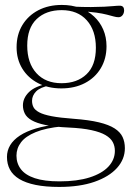

<svg xmlns="http://www.w3.org/2000/svg" viewBox="-20 -484 516 758"><path d="M213.5 254Q159.5 254 120.5 246Q81.5 238 56.2 222.8Q31 207.5 19.2 185.5Q7.5 163.5 7.5 135.5Q7.5 110.5 20.2 89.2Q33 68 58.5 51.2Q84 34.5 121.8 23.2Q159.5 12 210 7L239 1L225 15Q160 21.5 120.5 37.8Q81 54 63 77.8Q45 101.5 45 130.5Q45 161 62.5 184Q80 207 117.5 219.5Q155 232 215 232Q285 232 333.8 216.5Q382.5 201 408 173.8Q433.5 146.5 433.5 111.5Q433.5 92.5 425.2 77Q417 61.5 396.8 49.5Q376.5 37.5 341 29.8Q305.5 22 251 19.5Q195 17 159.5 9.5Q124 2 104.5 -9.5Q85 -21 77.8 -36Q70.5 -51 70.5 -68Q70.5 -97 94.5 -120.5Q118.5 -144 171 -154L177.5 -147Q138.5 -139.5 122.5 -123Q106.5 -106.5 106.5 -86Q106.5 -72 112.2 -60.8Q118 -49.5 134.8 -40.5Q151.5 -31.5 184.2 -25.2Q217 -19 271 -15Q331.5 -10.5 370.8 -1Q410 8.5 432.5 23Q455 37.5 464 57Q473 76.5 473 101Q473 144.5 442 179Q411 213.5 353 233.8Q295 254 213.5 254ZM222 -135Q170 -135 130.2 -155.8Q90.5 -176.5 68 -213.2Q45.5 -250 45.5 -297.5Q45.5 -347 68.2 -384.8Q91 -422.5 131.2 -443.5Q171.5 -464.5 224 -464.5Q263 -464.5 295.2 -452.8Q327.5 -441 351 -419.2Q374.5 -397.5 387.5 -367.5Q400.5 -337.5 400.5 -301.5Q400.5 -252.5 378 -214.8Q355.5 -177 315.2 -156Q275 -135 222 -135ZM223 -155.5Q284.5 -155.5 321.5 -190.8Q358.5 -226 358.5 -295.5Q358.5 -364 322.5 -404Q286.5 -444 223.5 -444Q162 -444 124.8 -408.8Q87.5 -373.5 87.5 -304Q87.5 -235 123.8 -195.2Q160 -155.5 223 -155.5ZM295 -439 265.5 -458Q308 -456 339 -456.2Q370 -456.5 391.5 -457.5Q413 -458.5 428 -460Q443 -461.5 453 -461.5Q461.5 -461.5 465.8 -456.8Q470 -452 470 -443.5Q470 -432 463.8 -424Q457.5 -416 448 -416Q439.5 -416 429 -419Q418.5 -422 402 -426.2Q385.5 -430.5 359.8 -434.2Q334 -438 295 -439Z"/></svg>

Font: Newsreader ExtraLight
Style: Regular
Weight: 250
Designer: Hugues Gentile
Foundry: Production Type
Version: Version 1.003